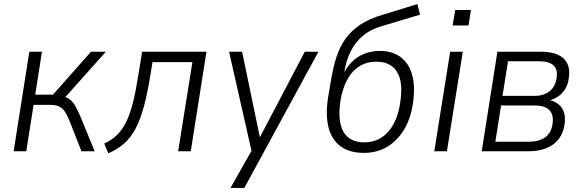

<svg xmlns="http://www.w3.org/2000/svg" viewBox="-20 -743 2865 943"><path d="M47 0 124 -489H186L153 -278H240L427 -489H500L291 -255L274 -272Q301 -269 317.5 -258.5Q334 -248 347 -227Q360 -206 376 -168L445 0H380L320 -153Q309 -180 297.5 -196.5Q286 -213 269 -220.5Q252 -228 224 -228H145L109 0Z M512 10 492 -38Q529 -55 555.5 -81Q582 -107 600.5 -145.5Q619 -184 633 -239.5Q647 -295 659 -372L678 -489H994L917 0H855L925 -438H729L718 -370Q704 -284 687 -221Q670 -158 647 -113.5Q624 -69 591 -39.5Q558 -10 512 10Z M1112 180 1223 -16 1220 19 1105 -489H1169L1260 -51H1247L1477 -489H1544L1180 180Z M1767 8Q1698 8 1654 -23.5Q1610 -55 1594 -115.5Q1578 -176 1591 -262L1605 -344Q1615 -408 1631.5 -460Q1648 -512 1676.5 -552Q1705 -592 1749 -621.5Q1793 -651 1858 -670L2030 -723L2043 -671L1853 -614Q1800 -599 1763 -568Q1726 -537 1703 -492Q1680 -447 1671 -389L1667 -368H1661Q1679 -409 1706.5 -437Q1734 -465 1769.5 -479Q1805 -493 1846 -493Q1906 -493 1946.5 -463.5Q1987 -434 2003.5 -378Q2020 -322 2009 -242Q1999 -165 1966 -109Q1933 -53 1882.5 -22.5Q1832 8 1767 8ZM1769 -44Q1818 -44 1854.5 -68Q1891 -92 1915 -137.5Q1939 -183 1947 -249Q1960 -343 1929 -391.5Q1898 -440 1828 -440Q1780 -440 1743.5 -416.5Q1707 -393 1683.5 -348Q1660 -303 1651 -241Q1638 -142 1668.5 -93Q1699 -44 1769 -44Z M2203 -618 2216 -694H2293L2281 -618ZM2113 0 2191 -489H2253L2175 0Z M2346 0 2423 -489H2636Q2688 -489 2720.5 -474Q2753 -459 2766.5 -430.5Q2780 -402 2774 -362Q2771 -332 2757.5 -308.5Q2744 -285 2721.5 -269.5Q2699 -254 2669 -247L2671 -253Q2716 -245 2738 -215Q2760 -185 2753 -133Q2744 -69 2698 -34.5Q2652 0 2573 0ZM2413 -47H2577Q2629 -47 2658.5 -69Q2688 -91 2694 -136Q2700 -181 2677.5 -203Q2655 -225 2607 -225H2441ZM2448 -272H2604Q2651 -272 2679.5 -295Q2708 -318 2714 -362Q2720 -403 2698 -422.5Q2676 -442 2630 -442H2475Z"/></svg>

Font: Nunito Sans 10pt SemiCondensed Light
Style: Italic
Weight: 300
Width: 4
Italic angle: -9°
Designer: Vernon Adams
Foundry: Vernon Adams
Version: Version 3.101;gftools[0.9.27]